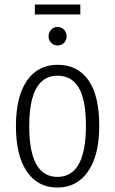

<svg xmlns="http://www.w3.org/2000/svg" viewBox="-20 -822 512 853"><path d="M336.9 -757.8H134.8V-801.8H336.9ZM235.8 -702.1Q253.9 -702.1 264.9 -689.9Q275.9 -677.7 275.9 -660.2Q275.9 -643.6 264.9 -631.8Q253.9 -620.1 235.8 -620.1Q218.3 -620.1 207 -632.1Q195.8 -644 195.8 -660.2Q195.8 -677.7 207 -689.9Q218.3 -702.1 235.8 -702.1ZM235.8 -534.2Q324.7 -534.2 372.8 -465.8Q420.9 -397.5 420.9 -263.2Q420.9 -132.3 371.3 -60.5Q321.8 11.2 234.9 11.2Q147.9 11.2 99.4 -59.8Q50.8 -130.9 50.8 -261.2Q50.8 -393.6 99.9 -463.9Q148.9 -534.2 235.8 -534.2ZM235.8 -485.8Q109.9 -485.8 109.9 -261.2Q109.9 -36.1 234.9 -36.1Q361.8 -36.1 361.8 -263.2Q361.8 -378.9 329.8 -432.4Q297.9 -485.8 235.8 -485.8Z"/></svg>

Font: Fira Sans Compressed Light
Style: Regular
Weight: 300
Width: 1
Designer: Carrois Corporate & Edenspiekermann AG
Foundry: Carrois Corporate GbR & Edenspiekermann AG
Version: Version 4.203;PS 004.203;hotconv 1.0.88;makeotf.lib2.5.64775